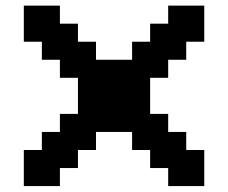

<svg xmlns="http://www.w3.org/2000/svg" viewBox="-20 -832 790 665"><path d="M62.5 -187.5V-312.5H125V-375H187.5V-437.5H250V-562.5H187.5V-625H125V-687.5H62.5V-812.5H187.5V-750H250V-687.5H312.5V-625H437.5V-687.5H500V-750H562.5V-812.5H687.5V-687.5H625V-625H562.5V-562.5H500V-437.5H562.5V-375H625V-312.5H687.5V-187.5H562.5V-250H500V-312.5H437.5V-375H312.5V-312.5H250V-250H187.5V-187.5Z"/></svg>

Font: Better VCR
Style: Regular
Weight: 400
Designer: artdzyk
Foundry: https://fontstruct.com
Version: Version 1.0